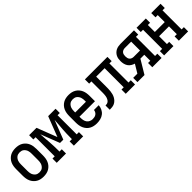

<svg xmlns="http://www.w3.org/2000/svg" viewBox="222 -1538 2557 2557"><g transform="rotate(-45 1500.0 -260.0)"><path d="M250 8Q223 8 196.5 2.5Q170 -3 147 -16.5Q124 -30 106 -50.5Q88 -71 77.5 -95.5Q67 -120 63 -146.5Q59 -173 59 -200V-320Q59 -347 63 -373.5Q67 -400 77.5 -424.5Q88 -449 106 -469.5Q124 -490 147 -503.5Q170 -517 196.5 -522.5Q223 -528 250 -528Q277 -528 303.5 -522.5Q330 -517 353 -503.5Q376 -490 394 -469.5Q412 -449 422.5 -424.5Q433 -400 437 -373.5Q441 -347 441 -320V-200Q441 -173 437 -146.5Q433 -120 422.5 -95.5Q412 -71 394 -50.5Q376 -30 353 -16.5Q330 -3 303.5 2.5Q277 8 250 8ZM250 -72Q265 -72 280.5 -76Q296 -80 308 -89.5Q320 -99 329 -112Q338 -125 343 -139.5Q348 -154 349.5 -169.5Q351 -185 351 -200V-320Q351 -335 349.5 -350.5Q348 -366 343 -380.5Q338 -395 329 -408Q320 -421 308 -430.5Q296 -440 280.5 -444Q265 -448 250 -448Q235 -448 219.5 -444Q204 -440 192 -430.5Q180 -421 171 -408Q162 -395 157 -380.5Q152 -366 150.5 -350.5Q149 -335 149 -320V-200Q149 -185 150.5 -169.5Q152 -154 157 -139.5Q162 -125 171 -112Q180 -99 192 -89.5Q204 -80 219.5 -76Q235 -72 250 -72Z M501 0V-80H543V-440H501V-520H640L750 -236L860 -520H999V-440H957V-80H999V0H824V-80H867V-104Q867 -144 868.5 -184Q870 -224 873 -264Q876 -304 879.5 -344Q883 -384 885 -424L781 -156H719L615 -424Q617 -384 620.5 -344Q624 -304 627 -264Q630 -224 631.5 -184Q633 -144 633 -104V-80H676V0Z M1252 8Q1225 8 1198.5 2.5Q1172 -3 1148.5 -16Q1125 -29 1107 -49.5Q1089 -70 1078 -95Q1067 -120 1063 -146.5Q1059 -173 1059 -200V-320Q1059 -347 1063 -373.5Q1067 -400 1077.5 -424.5Q1088 -449 1106 -469.5Q1124 -490 1147 -503.5Q1170 -517 1196.5 -522.5Q1223 -528 1250 -528Q1277 -528 1303.5 -522.5Q1330 -517 1353 -503.5Q1376 -490 1394 -469.5Q1412 -449 1422.5 -424.5Q1433 -400 1437 -373.5Q1441 -347 1441 -320V-220H1149V-200Q1149 -177 1153.5 -153.5Q1158 -130 1171.5 -111Q1185 -92 1207 -82Q1229 -72 1252 -72Q1269 -72 1286 -75.5Q1303 -79 1317 -89Q1331 -99 1339.5 -114.5Q1348 -130 1349 -147H1439Q1437 -113 1422 -81.5Q1407 -50 1380 -29Q1353 -8 1319.5 0Q1286 8 1252 8ZM1149 -300H1351V-320Q1351 -335 1349.5 -350.5Q1348 -366 1343 -380.5Q1338 -395 1329 -408Q1320 -421 1308 -430.5Q1296 -440 1280.5 -444Q1265 -448 1250 -448Q1235 -448 1219.5 -444Q1204 -440 1192 -430.5Q1180 -421 1171 -408Q1162 -395 1157 -380.5Q1152 -366 1150.5 -350.5Q1149 -335 1149 -320Z M1500 0V-80Q1514 -80 1528 -83Q1542 -86 1553 -95Q1564 -104 1571.5 -116Q1579 -128 1583.5 -141Q1588 -154 1590 -168Q1592 -182 1593 -196.5Q1594 -211 1594 -225Q1594 -239 1594 -253V-440H1552V-520H1976V-440H1933V-80H1976V0H1801V-80H1843V-440H1684V-261Q1684 -237 1683.5 -214Q1683 -191 1680.5 -168Q1678 -145 1672 -122.5Q1666 -100 1655 -79.5Q1644 -59 1627.5 -42Q1611 -25 1590.5 -15Q1570 -5 1546.5 -2.5Q1523 0 1500 0Z M2021 0V-80H2100L2171 -198Q2146 -205 2123 -219.5Q2100 -234 2085.5 -256Q2071 -278 2065 -304Q2059 -330 2059 -357Q2059 -379 2062.5 -400.5Q2066 -422 2076 -441.5Q2086 -461 2102 -477Q2118 -493 2137.5 -502.5Q2157 -512 2179 -516Q2201 -520 2222 -520H2476V-440H2433V-80H2476V0H2301V-80H2343V-193H2270L2184 -50L2154 0ZM2343 -273V-440H2222Q2207 -440 2191.5 -434Q2176 -428 2166 -416Q2156 -404 2152.5 -388.5Q2149 -373 2149 -357Q2149 -341 2152.5 -325Q2156 -309 2166 -297Q2176 -285 2191.5 -279Q2207 -273 2222 -273Z M2524 0V-80H2567V-440H2524V-520H2699V-440H2657V-308H2843V-440H2801V-520H2976V-440H2933V-80H2976V0H2801V-80H2843V-228H2657V-80H2699V0Z"/></g></svg>

Font: Iosevka Curly Slab Medium
Style: Regular
Weight: 500
Monospace: yes
Designer: Belleve Invis
Foundry: Belleve Invis
Version: Version 22.1.2; ttfautohint (v1.8.4)